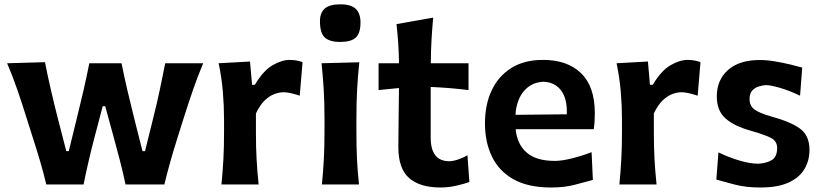

<svg xmlns="http://www.w3.org/2000/svg" viewBox="-20 -833 3711 867"><path d="M189 0Q176.8 -51.8 161.4 -104Q146 -156.2 128.9 -209L98.1 -306.2Q79.1 -367.2 58.6 -426.8Q38.1 -486.3 12.2 -547.4L183.1 -552.2Q194.8 -492.2 210 -426.5Q225.1 -360.8 240.7 -300.3L279.3 -150.4H290.5L328.1 -303.7Q343.3 -364.7 357.2 -425.3Q371.1 -485.8 383.3 -547.4H528.8Q540.5 -488.8 554.9 -426.8Q569.3 -364.7 584.5 -304.7L623.5 -150.4H634.8L673.8 -307.6Q688.5 -365.7 702.1 -429.9Q715.8 -494.1 726.1 -547.4H897.5Q872.1 -486.8 851.3 -426.5Q830.6 -366.2 811.5 -306.2L781.2 -210Q764.2 -156.7 749.3 -103.5Q734.4 -50.3 722.2 0H546.9Q535.6 -53.7 520.8 -110.8Q505.9 -168 491.7 -219.7L455.1 -353.5H443.8L408.2 -218.3Q394.5 -166.5 381.3 -110.1Q368.2 -53.7 357.4 0Z M980 0Q985.8 -59.6 988.8 -115Q991.7 -170.4 991.7 -238.3V-293Q991.7 -355 986.3 -418.7Q981 -482.4 967.3 -547.4L1108.9 -555.2L1118.2 -450.2H1130.9Q1168.9 -514.2 1210.7 -538.3Q1252.4 -562.5 1288.1 -562.5Q1300.8 -562.5 1316.4 -560.3Q1332 -558.1 1346.2 -552.2L1333.5 -400.9Q1314.9 -407.2 1294.9 -411.9Q1274.9 -416.5 1260.7 -416.5Q1243.2 -416.5 1221.4 -409.2Q1199.7 -401.9 1177.2 -381.3Q1154.8 -360.8 1135.7 -320.8V-231Q1135.7 -168.5 1138.7 -114Q1141.6 -59.6 1147.9 0Z M1433.6 0Q1439.5 -59.6 1442.4 -115Q1445.3 -170.4 1445.3 -238.3V-293Q1445.3 -372.6 1441.7 -430.4Q1438 -488.3 1432.1 -547.4L1602.5 -551.8Q1596.2 -491.7 1592.8 -432.9Q1589.4 -374 1589.4 -293V-238.3Q1589.4 -170.4 1592 -115Q1594.7 -59.6 1601.1 0ZM1516.1 -643.6Q1468.3 -643.6 1446.5 -663.8Q1424.8 -684.1 1424.8 -737.3Q1424.8 -775.4 1446.5 -794.4Q1468.3 -813.5 1517.1 -813.5Q1564.9 -813.5 1586.4 -793Q1607.9 -772.5 1607.9 -731.9Q1607.9 -682.6 1586.4 -663.1Q1564.9 -643.6 1516.1 -643.6Z M1969.2 13.7Q1876.5 13.7 1827.6 -28.8Q1778.8 -71.3 1778.8 -168.5Q1778.8 -234.9 1780 -301.5Q1781.2 -368.2 1781.7 -435.5L1689.5 -426.3V-547.4H1781.7Q1781.2 -595.2 1778.3 -637.2Q1775.4 -679.2 1770.5 -724.1L1936 -753.4Q1931.2 -698.7 1928.5 -651.4Q1925.8 -604 1925.3 -547.4H2095.7V-426.3Q2053.2 -431.6 2010 -435.1Q1966.8 -438.5 1924.8 -440.4V-211.9Q1924.8 -105 2008.8 -105Q2024.9 -105 2047.9 -112.5Q2070.8 -120.1 2090.8 -131.8L2099.6 -11.2Q2079.6 -3.4 2042.2 5.1Q2004.9 13.7 1969.2 13.7Z M2468.8 13.7Q2364.7 13.7 2298.8 -23.4Q2232.9 -60.5 2201.4 -126Q2169.9 -191.4 2169.9 -275.9Q2169.9 -359.9 2200 -424.3Q2230 -488.8 2288.3 -525.6Q2346.7 -562.5 2432.1 -562.5Q2542 -562.5 2604 -502.4Q2666 -442.4 2666 -321.3Q2666 -300.3 2664.8 -283.2Q2663.6 -266.1 2661.1 -249.5H2308.6Q2314.9 -182.1 2357.9 -144.3Q2400.9 -106.4 2486.3 -106.4Q2516.6 -106.4 2563 -117.9Q2609.4 -129.4 2651.4 -146L2657.2 -20.5Q2623 -11.2 2575.9 1.2Q2528.8 13.7 2468.8 13.7ZM2539.6 -316.9Q2542 -386.7 2513.9 -424.3Q2485.8 -461.9 2433.6 -463.9Q2379.4 -461.4 2345.7 -421.6Q2312 -381.8 2307.6 -314.5Z M2776.9 0Q2782.7 -59.6 2785.6 -115Q2788.6 -170.4 2788.6 -238.3V-293Q2788.6 -355 2783.2 -418.7Q2777.8 -482.4 2764.2 -547.4L2905.8 -555.2L2915 -450.2H2927.7Q2965.8 -514.2 3007.6 -538.3Q3049.3 -562.5 3085 -562.5Q3097.7 -562.5 3113.3 -560.3Q3128.9 -558.1 3143.1 -552.2L3130.4 -400.9Q3111.8 -407.2 3091.8 -411.9Q3071.8 -416.5 3057.6 -416.5Q3040 -416.5 3018.3 -409.2Q2996.6 -401.9 2974.1 -381.3Q2951.7 -360.8 2932.6 -320.8V-231Q2932.6 -168.5 2935.5 -114Q2938.5 -59.6 2944.8 0Z M3413.6 13.7Q3348.1 13.7 3298.1 0.5Q3248 -12.7 3214.8 -22L3224.1 -145Q3269 -123 3317.9 -108.4Q3366.7 -93.8 3404.3 -93.8Q3439 -95.2 3464.1 -109.6Q3489.3 -124 3489.3 -165Q3489.3 -195.3 3462.4 -209.7Q3435.5 -224.1 3366.7 -243.7Q3295.4 -263.7 3256.1 -298.3Q3216.8 -333 3216.8 -397.9Q3216.8 -472.2 3267.6 -517.1Q3318.4 -562 3410.6 -562Q3442.9 -562 3479 -555.9Q3515.1 -549.8 3547.9 -542Q3580.6 -534.2 3602.5 -527.8L3592.8 -400.9Q3542.5 -424.8 3500.5 -436.8Q3458.5 -448.7 3438.5 -448.7Q3423.8 -447.8 3406.5 -442.6Q3389.2 -437.5 3377 -424.3Q3364.7 -411.1 3364.7 -385.3Q3364.7 -355.5 3386.2 -339.1Q3407.7 -322.8 3462.4 -307.1Q3549.8 -283.2 3592.5 -252.2Q3635.3 -221.2 3635.3 -155.8Q3635.3 -107.4 3612.3 -69.1Q3589.4 -30.8 3540.5 -8.5Q3491.7 13.7 3413.6 13.7Z"/></svg>

Font: Pinar DS4-SemiBold
Style: Regular
Weight: 600
Designer: Amin Abedi
Version: Version 2.000